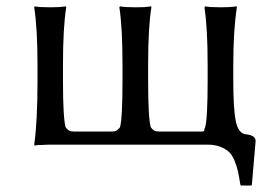

<svg xmlns="http://www.w3.org/2000/svg" viewBox="-20 -452 853 600"><path d="M140.1 0Q125 0 111.8 1Q98.6 1 93.3 2L87.9 2.9L86.9 0Q97.2 -71.3 97.2 -200.2V-250Q97.2 -362.3 86.9 -429.2L88.9 -432.1Q103 -429.2 137.2 -429.2Q152.8 -429.2 165 -429.9Q177.2 -430.7 181.6 -431.6L186 -432.1L187 -429.2Q176.8 -366.2 176.8 -250V-200.2Q176.8 -83 185.1 -54.2Q190.9 -46.9 195.8 -43.9Q200.7 -41 210.9 -41H329.1Q339.4 -41 344.2 -43.9Q349.1 -46.9 355 -54.2Q362.8 -81.5 362.8 -200.2V-250Q362.8 -365.7 353 -429.2L355 -432.1Q368.7 -429.2 402.8 -429.2Q418.5 -429.2 430.7 -429.7Q442.4 -430.7 447.3 -431.6L452.1 -432.1L453.1 -429.2Q442.9 -366.2 442.9 -250V-200.2Q442.9 -83 451.2 -54.2Q457 -46.9 461.9 -43.9Q466.8 -41 477.1 -41H608.9Q615.7 -41 617.2 -42.2Q618.7 -43.5 618.7 -47.1Q618.7 -50.8 621.1 -54.2Q628.9 -81.5 628.9 -200.2V-249Q628.9 -361.8 619.1 -429.2L621.1 -432.1Q635.7 -429.2 669.9 -429.2Q685.5 -429.2 697.8 -429.9Q710 -430.7 714.8 -431.6L719.2 -432.1L720.2 -429.2Q709 -356.4 709 -249V-200.2Q709 -111.8 717 -73Q725.1 -34.2 749 -32.2Q778.8 -29.3 778.8 -11.2L767.1 125L765.1 127.9H732.9L731 125Q727.1 99.1 723.6 83.5Q720.2 67.9 712.9 50Q705.6 32.2 695.3 22.7Q685.1 13.2 668.2 6.6Q651.4 0 627.9 0Z"/></svg>

Font: Linux Biolinum
Style: Regular
Weight: 400
Designer: Philipp H. Poll
Foundry: Philipp H. Poll
Version: Version 0.6.4